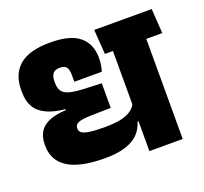

<svg xmlns="http://www.w3.org/2000/svg" viewBox="-116 -795 989 931"><g transform="rotate(-20 379.0 -330.0)"><path d="M675 -559.5H503V0H675ZM479 -516.5H757.5L749 -643.5H470.5ZM461.5 -516.5H757.5L749 -643.5H452.5ZM37 -202.5V-197.5Q37 -120.5 99.5 -80.8Q162 -41 291 -41Q352 -41 394.2 -54Q436.5 -67 461.8 -92Q487 -117 497.5 -153.5H515L506.5 -250.5Q496 -218.5 456.5 -200.8Q417 -183 342 -183Q288.5 -183 260.2 -187.5Q232 -192 222 -200.5Q212 -209 212 -221V-223.5Q212 -232.5 216.2 -239Q220.5 -245.5 230.5 -249.8Q240.5 -254 257.5 -256.2Q274.5 -258.5 299.5 -259L398.5 -261V-388L305.5 -392Q261.5 -394 235.2 -401Q209 -408 197.5 -423.5Q186 -439 186 -466V-475Q186 -502.5 197.2 -515.5Q208.5 -528.5 232.5 -528.5Q256 -528.5 266 -516.5Q276 -504.5 276 -474V-440.5H418Q422.5 -455.5 425.2 -473.2Q428 -491 428 -509.5Q428 -580.5 380.8 -620Q333.5 -659.5 229.5 -659.5Q121.5 -659.5 70.8 -615.8Q20 -572 20 -490.5V-479.5Q20 -434.5 38 -403.2Q56 -372 93.8 -354Q131.5 -336 191 -330V-325.5Q133.5 -322.5 99.8 -307Q66 -291.5 51.5 -265Q37 -238.5 37 -202.5Z"/></g></svg>

Font: Anek Devanagari Medium ExtraBold
Style: Regular
Weight: 800
Version: Version 1.003